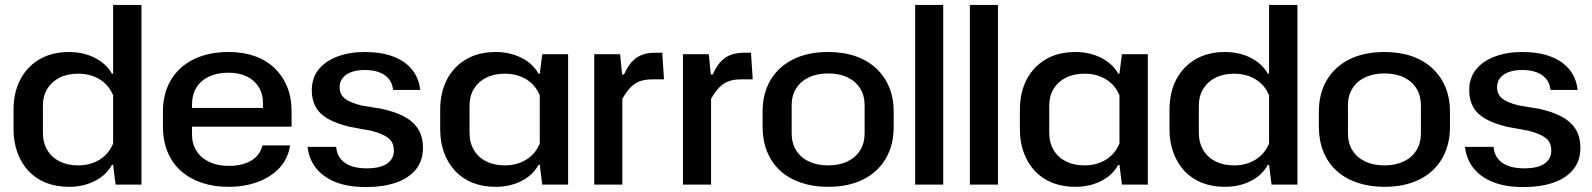

<svg xmlns="http://www.w3.org/2000/svg" viewBox="-20 -749 6461 779"><path d="M260 9Q208 9 166.5 -7.5Q125 -24 96 -55Q67 -86 51 -129Q35 -172 35 -224V-304Q35 -374 62.5 -426.5Q90 -479 140.5 -508.5Q191 -538 260 -538Q318 -538 364.5 -514.5Q411 -491 434 -450H439V-729H554V0H449L439 -80H434Q411 -38 364.5 -14.5Q318 9 260 9ZM297 -78Q347 -78 384.5 -101.5Q422 -125 439 -167V-362Q422 -404 384.5 -427Q347 -450 297 -450Q254 -450 222 -434Q190 -418 172 -389Q154 -360 154 -318V-211Q154 -170 172 -140Q190 -110 222 -94Q254 -78 297 -78Z M907 9Q846 9 797 -8Q748 -25 713 -56.5Q678 -88 659.5 -133.5Q641 -179 641 -235V-295Q641 -370 673.5 -424.5Q706 -479 766 -508.5Q826 -538 907 -538Q966 -538 1013 -521.5Q1060 -505 1093.5 -473Q1127 -441 1145 -397Q1163 -353 1163 -298V-235H741V-311H1059L1047 -294V-330Q1047 -368 1029.5 -396Q1012 -424 981 -439Q950 -454 907 -454Q861 -454 827.5 -438Q794 -422 776.5 -393Q759 -364 759 -325V-204Q759 -166 777 -137Q795 -108 829 -92Q863 -76 908 -76Q964 -76 999.5 -97.5Q1035 -119 1045 -159H1157Q1149 -106 1114.5 -68.5Q1080 -31 1026.5 -11Q973 9 907 9Z M1466 10Q1392 10 1341 -10.5Q1290 -31 1261.5 -68Q1233 -105 1228 -153H1344Q1346 -124 1362 -104.5Q1378 -85 1404.5 -75.5Q1431 -66 1468 -66Q1524 -66 1551 -85.5Q1578 -105 1578 -138Q1578 -173 1553.5 -190.5Q1529 -208 1484 -219L1401 -234Q1346 -247 1311.5 -266.5Q1277 -286 1261 -315Q1245 -344 1245 -382Q1245 -433 1273 -467.5Q1301 -502 1350 -520Q1399 -538 1460 -538Q1526 -538 1574.5 -520Q1623 -502 1651.5 -467Q1680 -432 1685 -384H1575Q1572 -412 1556.5 -430Q1541 -448 1516.5 -456.5Q1492 -465 1460 -465Q1427 -465 1404 -456Q1381 -447 1369.5 -431.5Q1358 -416 1358 -395Q1358 -366 1379.5 -349Q1401 -332 1447 -321L1526 -308Q1579 -297 1617 -277.5Q1655 -258 1675.5 -227Q1696 -196 1696 -149Q1696 -96 1666.5 -60.5Q1637 -25 1585 -7.5Q1533 10 1466 10Z M1991 9Q1939 9 1897.5 -7.5Q1856 -24 1827 -55Q1798 -86 1782 -129Q1766 -172 1766 -224V-304Q1766 -374 1793.5 -426.5Q1821 -479 1871.5 -508.5Q1922 -538 1991 -538Q2049 -538 2095.5 -514.5Q2142 -491 2165 -450H2170L2180 -529H2285V0H2180L2170 -80H2165Q2142 -38 2095.5 -14.5Q2049 9 1991 9ZM2028 -78Q2078 -78 2115.5 -101.5Q2153 -125 2170 -167V-362Q2153 -404 2115.5 -427Q2078 -450 2028 -450Q1985 -450 1953 -434Q1921 -418 1903 -389Q1885 -360 1885 -318V-211Q1885 -170 1903 -140Q1921 -110 1953 -94Q1985 -78 2028 -78Z M2391 0V-529H2496L2504 -447H2512Q2532 -493 2561.5 -514Q2591 -535 2638 -535H2667L2674 -427H2627Q2595 -427 2574 -418.5Q2553 -410 2537 -393Q2521 -376 2505 -348V0Z M2751 0V-529H2856L2864 -447H2872Q2892 -493 2921.5 -514Q2951 -535 2998 -535H3027L3034 -427H2987Q2955 -427 2934 -418.5Q2913 -410 2897 -393Q2881 -376 2865 -348V0Z M3340 9Q3279 9 3229.5 -8Q3180 -25 3145.5 -56.5Q3111 -88 3092.5 -133.5Q3074 -179 3074 -235V-295Q3074 -370 3106.5 -424.5Q3139 -479 3198.5 -508.5Q3258 -538 3340 -538Q3402 -538 3451 -521Q3500 -504 3534.5 -472Q3569 -440 3587.5 -395.5Q3606 -351 3606 -295V-235Q3606 -160 3573.5 -105Q3541 -50 3481.5 -20.5Q3422 9 3340 9ZM3340 -78Q3385 -78 3418.5 -94Q3452 -110 3470 -139.5Q3488 -169 3488 -207V-322Q3488 -361 3470 -390Q3452 -419 3419 -435Q3386 -451 3340 -451Q3295 -451 3261.5 -435Q3228 -419 3210 -390Q3192 -361 3192 -322V-207Q3192 -169 3210 -139.5Q3228 -110 3261.5 -94Q3295 -78 3340 -78Z M3693 0V-729H3807V0Z M3915 0V-729H4029V0Z M4343 9Q4291 9 4249.5 -7.5Q4208 -24 4179 -55Q4150 -86 4134 -129Q4118 -172 4118 -224V-304Q4118 -374 4145.5 -426.5Q4173 -479 4223.5 -508.5Q4274 -538 4343 -538Q4401 -538 4447.5 -514.5Q4494 -491 4517 -450H4522L4532 -529H4637V0H4532L4522 -80H4517Q4494 -38 4447.5 -14.5Q4401 9 4343 9ZM4380 -78Q4430 -78 4467.5 -101.5Q4505 -125 4522 -167V-362Q4505 -404 4467.5 -427Q4430 -450 4380 -450Q4337 -450 4305 -434Q4273 -418 4255 -389Q4237 -360 4237 -318V-211Q4237 -170 4255 -140Q4273 -110 4305 -94Q4337 -78 4380 -78Z M4950 9Q4898 9 4856.5 -7.5Q4815 -24 4786 -55Q4757 -86 4741 -129Q4725 -172 4725 -224V-304Q4725 -374 4752.5 -426.5Q4780 -479 4830.5 -508.5Q4881 -538 4950 -538Q5008 -538 5054.5 -514.5Q5101 -491 5124 -450H5129V-729H5244V0H5139L5129 -80H5124Q5101 -38 5054.5 -14.5Q5008 9 4950 9ZM4987 -78Q5037 -78 5074.5 -101.5Q5112 -125 5129 -167V-362Q5112 -404 5074.5 -427Q5037 -450 4987 -450Q4944 -450 4912 -434Q4880 -418 4862 -389Q4844 -360 4844 -318V-211Q4844 -170 4862 -140Q4880 -110 4912 -94Q4944 -78 4987 -78Z M5597 9Q5536 9 5486.5 -8Q5437 -25 5402.5 -56.5Q5368 -88 5349.5 -133.5Q5331 -179 5331 -235V-295Q5331 -370 5363.5 -424.5Q5396 -479 5455.5 -508.5Q5515 -538 5597 -538Q5659 -538 5708 -521Q5757 -504 5791.5 -472Q5826 -440 5844.5 -395.5Q5863 -351 5863 -295V-235Q5863 -160 5830.5 -105Q5798 -50 5738.5 -20.5Q5679 9 5597 9ZM5597 -78Q5642 -78 5675.5 -94Q5709 -110 5727 -139.5Q5745 -169 5745 -207V-322Q5745 -361 5727 -390Q5709 -419 5676 -435Q5643 -451 5597 -451Q5552 -451 5518.5 -435Q5485 -419 5467 -390Q5449 -361 5449 -322V-207Q5449 -169 5467 -139.5Q5485 -110 5518.5 -94Q5552 -78 5597 -78Z M6162 10Q6088 10 6037 -10.5Q5986 -31 5957.5 -68Q5929 -105 5924 -153H6040Q6042 -124 6058 -104.5Q6074 -85 6100.5 -75.5Q6127 -66 6164 -66Q6220 -66 6247 -85.5Q6274 -105 6274 -138Q6274 -173 6249.5 -190.5Q6225 -208 6180 -219L6097 -234Q6042 -247 6007.5 -266.5Q5973 -286 5957 -315Q5941 -344 5941 -382Q5941 -433 5969 -467.5Q5997 -502 6046 -520Q6095 -538 6156 -538Q6222 -538 6270.5 -520Q6319 -502 6347.5 -467Q6376 -432 6381 -384H6271Q6268 -412 6252.5 -430Q6237 -448 6212.5 -456.5Q6188 -465 6156 -465Q6123 -465 6100 -456Q6077 -447 6065.5 -431.5Q6054 -416 6054 -395Q6054 -366 6075.5 -349Q6097 -332 6143 -321L6222 -308Q6275 -297 6313 -277.5Q6351 -258 6371.5 -227Q6392 -196 6392 -149Q6392 -96 6362.5 -60.5Q6333 -25 6281 -7.5Q6229 10 6162 10Z"/></svg>

Font: Hubot Sans Medium
Style: Regular
Weight: 500
Designer: Deni Anggara
Foundry: GitHub, Inc., Subsidiary of Microsoft Corporation
Version: Version 2.000